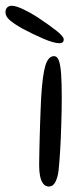

<svg xmlns="http://www.w3.org/2000/svg" viewBox="-86 -642 301 684"><path d="M88 22.5Q75 22.5 67.2 11.5Q59.5 0.5 56.5 -16.2Q53.5 -33 53.5 -51Q53.5 -63.5 53.8 -79.5Q54 -95.5 54.5 -114.8Q55 -134 55.5 -155.5Q56 -177 56.8 -199.8Q57.5 -222.5 58.5 -246.2Q59.5 -270 60.5 -293Q65.5 -375.5 75.8 -408.8Q86 -442 106.5 -442Q118 -442 123.8 -426Q129.5 -410 131.8 -377.5Q134 -345 134 -294Q134 -270 133.5 -245Q133 -220 132.2 -195.5Q131.5 -171 130.5 -148Q129.5 -125 128.2 -104Q127 -83 125.5 -65.2Q124 -47.5 122.5 -33.5Q119.5 -9.5 111.2 6.5Q103 22.5 88 22.5ZM126 -488Q106 -488 68.8 -504Q31.5 -520 -5 -539.5Q-36 -557 -51.2 -570.2Q-66.5 -583.5 -66.5 -598.5Q-66.5 -609.5 -60.2 -615.5Q-54 -621.5 -44 -621.5Q-30 -621.5 -4.2 -609.5Q21.5 -597.5 47 -581Q88.5 -553.5 114.8 -532.8Q141 -512 141 -502Q141 -494.5 137 -491.2Q133 -488 126 -488Z"/></svg>

Font: Gluten ExtraLight
Style: Regular
Weight: 250
Designer: Tyler Finck
Foundry: Etcetera Type Company
Version: Version 1.300